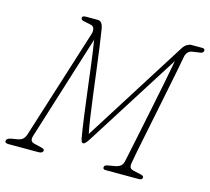

<svg xmlns="http://www.w3.org/2000/svg" viewBox="-113 -819 1027 939"><g transform="rotate(15 400.5 -350.0)"><path d="M180 -12Q177 0 157.5 0H5.5Q-14.5 0 -12 -13Q-10.5 -25.5 13 -29.5L43 -34.5Q61 -38 69.8 -46.8Q78.5 -55.5 83.5 -71L259 -626.5Q263.5 -641.5 259.8 -653.5Q256 -665.5 244.5 -668L204 -676.5Q190 -680 192 -691.5Q193.5 -700 210.5 -700H270.5Q294.5 -700 300 -661Q306 -625 313 -573.5Q320 -522 327.5 -463Q335 -404 342.5 -345Q350 -286 357.5 -235Q365 -184 372 -149.5L701 -670.5Q710 -685.5 722 -692.8Q734 -700 744 -700H798.5Q813.5 -700 812.5 -688.5Q811 -681 805.5 -678Q800 -675 792.5 -674.5L757.5 -669.5Q729 -665.5 723 -631Q719 -608 710 -562.2Q701 -516.5 689.2 -458.2Q677.5 -400 665 -338.2Q652.5 -276.5 641 -220.5Q629.5 -164.5 621.5 -123.5Q613.5 -82.5 611 -66.5Q608.5 -51 612.8 -43.2Q617 -35.5 631.5 -32.5L670 -24Q685 -20.5 683 -10Q681 0 665 0H498Q482 0 484 -13Q485.5 -19 490.5 -21.5Q495.5 -24 502 -25L539 -31.5Q553 -34 563.8 -42Q574.5 -50 577.5 -65Q581.5 -83.5 591.5 -131Q601.5 -178.5 614.5 -242Q627.5 -305.5 641.5 -373.5Q655.5 -441.5 667.5 -502.2Q679.5 -563 686.5 -603L385 -127Q367 -98.5 358 -98.5Q351.5 -98.5 348.8 -104.2Q346 -110 344.5 -115.5Q336.5 -161.5 327.8 -225.8Q319 -290 310.5 -359.5Q302 -429 293.8 -492.8Q285.5 -556.5 278 -601.5L111.5 -69.5Q102.5 -40.5 126.5 -35L168 -25Q182.5 -21 180 -12Z"/></g></svg>

Font: Fraunces 72pt S100 Thin
Style: Italic
Weight: 100
Italic angle: -16°
Version: Version 1.000; ttfautohint (v1.8.3)